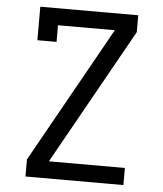

<svg xmlns="http://www.w3.org/2000/svg" viewBox="-53 -781 705 828"><g transform="rotate(5 300.0 -367.5)"><path d="M88 0V-74L417 -662H171V-590H88V-735H512V-662L183 -74H512V0Z"/></g></svg>

Font: Nova Nerd Font
Style: Regular
Weight: 400
Designer: Belleve Invis
Foundry: Belleve Invis
Version: Version 24.1.4; ttfautohint (v1.8.4);Nerd Fonts 3.1.1